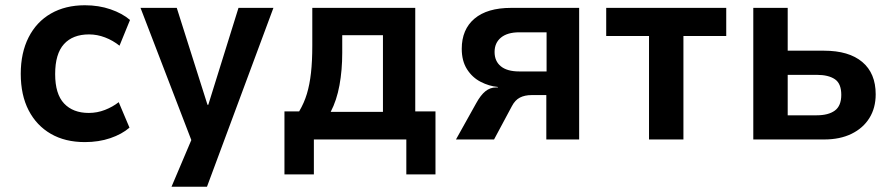

<svg xmlns="http://www.w3.org/2000/svg" viewBox="-20 -531 3405 731"><path d="M303 10Q228 10 173.5 -21.5Q119 -53 89 -111Q59 -169 59 -250Q59 -330 89 -389Q119 -448 174 -479.5Q229 -511 303 -511Q356 -511 401 -495.5Q446 -480 475 -455L435 -357Q410 -377 380 -388.5Q350 -400 319 -400Q257 -400 223.5 -363Q190 -326 190 -249Q190 -173 224 -137Q258 -101 318 -101Q350 -101 379.5 -112.5Q409 -124 432 -142L473 -45Q444 -20 400 -5Q356 10 303 10Z M633 180 731 -51V61L515 -501H653L770 -132H773L888 -501H1021L768 180Z M1063 133V-107H1119Q1138 -139 1148.5 -174Q1159 -209 1164 -253.5Q1169 -298 1169 -358V-501H1561V-107H1638V133H1527V0H1175V133ZM1239 -105H1438V-397H1283V-330Q1283 -264 1272.5 -206.5Q1262 -149 1239 -105Z M1716 0 1793 -138Q1810 -169 1828 -183.5Q1846 -198 1868 -198H1876L1875 -200Q1842 -203 1810 -219.5Q1778 -236 1758 -267.5Q1738 -299 1738 -345Q1738 -419 1786.5 -460Q1835 -501 1926 -501H2185V0H2060V-169H2004Q1978 -169 1959.5 -159.5Q1941 -150 1929 -127L1861 0ZM1957 -259H2061V-408H1957Q1912 -408 1887.5 -388Q1863 -368 1863 -333Q1863 -298 1887 -278.5Q1911 -259 1957 -259Z M2451 0V-394H2288V-501H2745V-394H2582V0Z M2848 0V-501H2979V-338H3117Q3212 -338 3263 -295Q3314 -252 3314 -172Q3314 -120 3290 -81.5Q3266 -43 3222 -21.5Q3178 0 3118 0ZM2979 -92H3089Q3134 -92 3158.5 -110Q3183 -128 3183 -170Q3183 -213 3158.5 -229.5Q3134 -246 3090 -246H2979Z"/></svg>

Font: Nunito Sans 7pt SemiCondensed
Style: Bold
Weight: 700
Width: 4
Designer: Vernon Adams
Foundry: Vernon Adams
Version: Version 3.101;gftools[0.9.27]